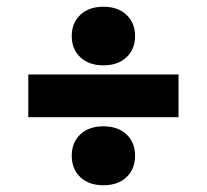

<svg xmlns="http://www.w3.org/2000/svg" viewBox="-20 -626 614 570"><path d="M64 -278V-405H510V-278ZM287 -76Q244 -76 218.5 -100Q193 -124 193 -164Q193 -203 218.5 -227Q244 -251 287 -251Q330 -251 355.5 -227Q381 -203 381 -164Q381 -124 355.5 -100Q330 -76 287 -76ZM287 -432Q244 -432 218.5 -456Q193 -480 193 -519Q193 -558 218.5 -582Q244 -606 287 -606Q330 -606 355.5 -582Q381 -558 381 -519Q381 -480 355.5 -456Q330 -432 287 -432Z"/></svg>

Font: Montagu Slab 144pt
Style: Bold
Weight: 700
Designer: Florian Karsten
Foundry: Florian Karsten
Version: Version 1.000